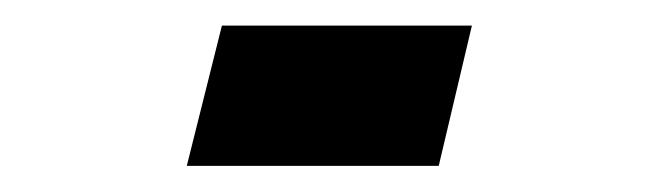

<svg xmlns="http://www.w3.org/2000/svg" viewBox="-20 -127 513 147"><path d="M341.3 -107.4 315.9 0H123L149.9 -107.4Z"/></svg>

Font: Scheherazade New Medium
Style: Regular
Weight: 500
Designer: SIL International
Foundry: SIL International
Version: Version 4.000